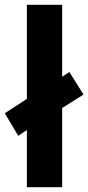

<svg xmlns="http://www.w3.org/2000/svg" viewBox="-36 -780 368 800"><path d="M76 0V-238L40 -214L-16 -308L76 -368V-760H223V-460L253 -480L312 -386L223 -330V0Z"/></svg>

Font: Noto Sans Bengali SemiCondensed
Style: Bold
Weight: 700
Width: 4
Designer: Jelle Bosma - Monotype Design Team
Foundry: Monotype Imaging Inc.
Version: Version 2.003